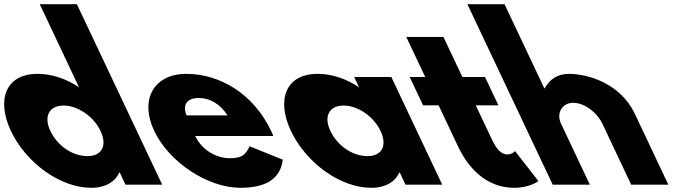

<svg xmlns="http://www.w3.org/2000/svg" viewBox="-150 -880 3255 915"><path d="M-98 -256C-27.1 -106 135.1 15 285.1 15C355.1 15 400.4 -16 418.6 -58H420.6L448 0H623L216.4 -860H39.4L226.6 -464C165.3 -505 97.4 -528 28.4 -528C-121.6 -528 -168.9 -406 -98 -256ZM90 -256C56.4 -327 85.8 -377 152.8 -377C218.8 -377 295.4 -327 329 -256C362.1 -186 335.7 -136 266.7 -136C194.7 -136 123.1 -186 90 -256Z M1152.3 -232C1150.5 -238 1145.3 -249 1142 -256C1056.9 -436 894.4 -528 738.4 -528C583.4 -528 514.1 -406 585 -256C655.4 -107 840.1 15 995.1 15C1109.1 15 1185.6 -22 1197.7 -119L1039.5 -183C1018.2 -137 998.4 -126 941.4 -126C896.4 -126 817.7 -153 780.3 -232ZM739 -330C719.8 -377 736.8 -413 797.8 -413C849.8 -413 900.5 -384 934 -330Z M1236.5 -256C1307.4 -106 1469.6 15 1619.6 15C1689.6 15 1734.9 -16 1753.1 -58H1755.1L1782.5 0H1957.5L1715 -513H1538L1561.1 -464C1499.8 -505 1431.9 -528 1362.9 -528C1212.9 -528 1165.6 -406 1236.5 -256ZM1424.5 -256C1390.9 -327 1420.3 -377 1487.3 -377C1553.3 -377 1629.9 -327 1663.5 -256C1696.6 -186 1670.2 -136 1601.2 -136C1529.2 -136 1457.6 -186 1424.5 -256Z M1876.5 -513H1802.5L1866.3 -378H1940.3L2033.4 -181C2076.5 -90 2160.1 15 2301.1 15C2374.1 15 2416 -17 2416 -17L2304.4 -160C2304.4 -160 2290.9 -144 2267.9 -144C2239.9 -144 2217.1 -167 2194.4 -215L2117.3 -378H2225.3L2161.5 -513H2053.5L1963.2 -704H1786.2Z M2484 0H2661L2523.9 -290C2499.8 -341 2528.6 -390 2581.6 -390C2638.6 -390 2696.8 -341 2720.9 -290L2858 0H3035L2875.2 -338C2807.6 -481 2654.4 -528 2560.4 -528C2504.4 -528 2467.1 -499 2446 -459H2444L2254.4 -860H2077.4Z"/></svg>

Font: Hussar
Style: BdOpOblFive
Weight: 700
Foundry: Cannot Into Space Fonts
Version: Version 2.00